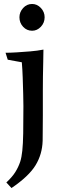

<svg xmlns="http://www.w3.org/2000/svg" viewBox="-20 -684 301 968"><path d="M199 -434Q199 -409 198 -373Q197 -337 196.5 -298.5Q196 -260 196 -228Q196 -210 196 -176Q196 -142 196 -103Q196 -64 195.5 -29Q195 6 195 26Q193 94 159 149.5Q125 205 38 264L12 236Q42 208 57.5 183Q73 158 82 131Q89 109 92.5 75.5Q96 42 97 -12Q98 -66 98 -149Q98 -171 97 -210Q96 -249 94.5 -292.5Q93 -336 90 -370L19 -383L8 -418Q31 -418 64 -420Q97 -422 133 -425Q169 -428 199 -434ZM142 -529Q115 -529 96.5 -549Q78 -569 78 -597Q78 -623 96.5 -643.5Q115 -664 142 -664Q167 -664 186 -644Q205 -624 205 -597Q205 -569 186 -549Q167 -529 142 -529Z"/></svg>

Font: Ruwudu Medium
Style: Regular
Weight: 500
Designer: Becca Hirsbrunner Spalinger
Foundry: SIL International
Version: Version 3.000